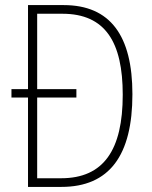

<svg xmlns="http://www.w3.org/2000/svg" viewBox="-20 -734 596 754"><path d="M230 -714H90V-384H25V-351H90V0H221C410 0 500 -124 500 -364C500 -594 413 -714 230 -714ZM225 -680C394 -680 462 -568 462 -362C462 -145 387 -34 220 -34H126V-351H280V-384H126V-680Z"/></svg>

Font: Noto Sans Bengali Condensed ExtraLight
Style: Regular
Weight: 200
Width: 3
Designer: Joana Ranito - Universal Thirst; Jelle Bosma - Monotype Design Team
Foundry: Universal Thirst ehf.
Version: Version 3.000